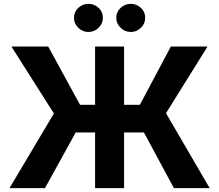

<svg xmlns="http://www.w3.org/2000/svg" viewBox="-20 -966 1125 986"><path d="M468.3 -727.1H617.2V0H468.3ZM210.9 0H28.8L256.8 -383.3L38.6 -727.1H227.5L391.1 -427.7H698.2L857.4 -727.1H1045.9L832.5 -384.8L1056.6 0H873L719.2 -285.6H368.7ZM434.1 -801.8Q403.8 -801.8 381.8 -823.7Q359.9 -844.7 359.9 -874.5Q359.9 -904.8 381.8 -925.3Q404.3 -946.3 434.1 -946.3Q464.4 -946.3 486.8 -925.3Q508.3 -904.8 508.3 -874.5Q508.3 -845.2 486.8 -823.7Q464.8 -801.8 434.1 -801.8ZM651.9 -801.8Q621.1 -801.8 599.1 -823.7Q577.1 -844.7 577.1 -874.5Q577.1 -904.8 599.1 -925.3Q621.6 -946.3 651.9 -946.3Q681.6 -946.3 704.1 -925.3Q725.6 -904.8 725.6 -874.5Q725.6 -845.2 704.1 -823.7Q682.1 -801.8 651.9 -801.8Z"/></svg>

Font: My Font
Style: Bold
Weight: 500
Designer: Rasmus Andersson
Foundry: rsms
Version: Version 0.001